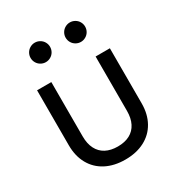

<svg xmlns="http://www.w3.org/2000/svg" viewBox="-175 -844 898 968"><g transform="rotate(-30 273.5 -359.5)"><path d="M61.5 -195.3V-515.6H144.5V-199.2Q144.5 -156.7 159.7 -127Q174.8 -97.2 203.6 -81.8Q232.4 -66.4 273.4 -66.4Q314.5 -66.4 343.3 -81.8Q372.1 -97.2 387.2 -127Q402.3 -156.7 402.3 -199.2V-515.6H485.4V-195.3Q485.4 -132.8 459.5 -86.4Q433.6 -40 385.7 -15.1Q337.9 9.8 273.4 9.8Q209 9.8 161.1 -15.1Q113.3 -40 87.4 -86.4Q61.5 -132.8 61.5 -195.3ZM318.8 -672.9Q318.8 -688 326.4 -701.2Q334 -714.4 347.2 -721.9Q360.4 -729.5 375.5 -729.5Q390.6 -729.5 403.8 -721.9Q417 -714.4 424.6 -701.2Q432.1 -688 432.1 -672.9Q432.1 -657.7 424.6 -644.5Q417 -631.3 403.8 -623.8Q390.6 -616.2 375.5 -616.2Q360.4 -616.2 347.2 -623.8Q334 -631.3 326.4 -644.5Q318.8 -657.7 318.8 -672.9ZM114.7 -672.9Q114.7 -688 122.3 -701.2Q129.9 -714.4 143.1 -721.9Q156.2 -729.5 171.4 -729.5Q186.5 -729.5 199.7 -721.9Q212.9 -714.4 220.5 -701.2Q228 -688 228 -672.9Q228 -657.7 220.5 -644.5Q212.9 -631.3 199.7 -623.8Q186.5 -616.2 171.4 -616.2Q156.2 -616.2 143.1 -623.8Q129.9 -631.3 122.3 -644.5Q114.7 -657.7 114.7 -672.9Z"/></g></svg>

Font: Intratopia Thin
Style: Regular
Weight: 100
Designer: Rasmus Andersson
Foundry: rsms
Version: Version 3.000;Glyphs 3.2.3 (3260)